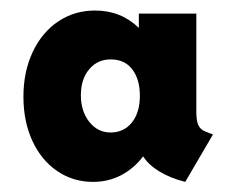

<svg xmlns="http://www.w3.org/2000/svg" viewBox="-20 -746 459 372"><path d="M25.4 -558.6Q25.4 -607.4 43.5 -645.5Q61.5 -683.6 93 -704.6Q124.5 -725.6 164.1 -725.6Q214.4 -725.6 249 -691.9V-719.7H360.4V-534.2Q359.9 -514.2 363.8 -504.6Q367.7 -495.1 377.9 -491.2L392.6 -485.4L338.9 -393.6Q310.1 -400.9 289.1 -413.6Q268.1 -426.3 257.8 -442.4H256.8Q239.3 -419.4 214.6 -406.5Q189.9 -393.6 160.2 -393.6Q121.6 -393.6 90.8 -414.6Q60.1 -435.5 42.7 -473.1Q25.4 -510.7 25.4 -558.6ZM251 -560.5Q251 -592.3 236.3 -611.6Q221.7 -630.9 194.3 -630.9Q168.9 -630.9 152.8 -611.8Q136.7 -592.8 136.7 -561.5Q136.7 -530.3 153.1 -509.8Q169.4 -489.3 194.3 -489.3Q219.7 -489.3 235.4 -508.5Q251 -527.8 251 -560.5Z"/></svg>

Font: Reddit Sans Strawberry ExBold
Style: Regular
Weight: 800
Designer: Stephen Hutchings
Foundry: Reddit
Version: Version 1.013